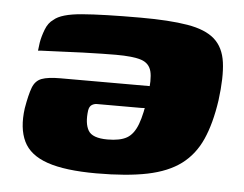

<svg xmlns="http://www.w3.org/2000/svg" viewBox="-41 -512 718 564"><g transform="rotate(5 318.0 -230.5)"><path d="M352 -464Q437 -464 490.5 -455Q544 -446 571 -422Q598 -398 604 -354.5Q610 -311 601 -242Q591 -173 570 -126Q549 -79 511 -50.5Q473 -22 412.5 -9.5Q352 3 262 3Q170 3 117.5 -15Q65 -33 46.5 -71.5Q28 -110 36 -169Q43 -210 51 -231Q59 -252 77.5 -259Q96 -266 133 -266H444Q440 -238 425 -219Q410 -200 376 -200H246Q238 -200 231 -195.5Q224 -191 222 -179Q217 -141 229 -120Q241 -99 286 -99Q323 -99 343 -110.5Q363 -122 374.5 -152.5Q386 -183 393 -238Q400 -286 394 -309.5Q388 -333 364 -341Q340 -349 289 -349Q274 -349 247.5 -348.5Q221 -348 191 -347Q161 -346 132.5 -344.5Q104 -343 84.5 -342.5Q65 -342 60 -341L63 -365Q66 -383 74 -404Q82 -425 97 -435Q118 -454 179.5 -459Q241 -464 352 -464Z"/></g></svg>

Font: Genos ExtraBold
Style: Italic
Weight: 800
Italic angle: -8°
Version: Version 1.010